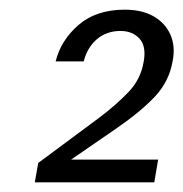

<svg xmlns="http://www.w3.org/2000/svg" viewBox="-20 -729 379 397"><path d="M52 -352 59 -392 187 -487Q220 -512 245.5 -538.5Q271 -565 277 -601Q283 -633 268.5 -649Q254 -665 229 -665Q201 -665 181 -648.5Q161 -632 153 -602H95Q106 -646 142.5 -677.5Q179 -709 238 -709Q274 -709 298 -695Q322 -681 332.5 -657Q343 -633 337 -603Q330 -561 300.5 -529.5Q271 -498 220 -463L127 -399H307L299 -352Z"/></svg>

Font: DM Sans 20pt Light
Style: Italic
Weight: 300
Italic angle: -10°
Version: Version 4.004;gftools[0.9.30]